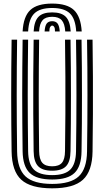

<svg xmlns="http://www.w3.org/2000/svg" viewBox="-20 -1016 568 1046"><path d="M264.2 -996.5Q345.5 -996.5 382.9 -961.2Q420.2 -926 425.2 -844.5H395.2Q391.2 -913.2 360.8 -942.9Q330.2 -972.5 264.2 -972.5Q197.8 -972.5 167.2 -942.9Q136.8 -913.2 133.2 -844.5H103.2Q107.5 -926 144.9 -961.2Q182.2 -996.5 264.2 -996.5ZM264.2 -948.5Q315 -948.5 338.5 -924.4Q362 -900.2 365.2 -844.5H335.5Q332.8 -887.2 316.2 -905.9Q299.8 -924.5 264.2 -924.5Q228.5 -924.5 212 -905.9Q195.5 -887.2 193 -844.5H163.2Q166.2 -900.2 189.6 -924.4Q213 -948.5 264.2 -948.5ZM264.2 -900.5Q284.2 -900.5 293.9 -887.5Q303.5 -874.5 305.5 -844.5H279.5Q280 -861.5 275.4 -869Q270.8 -876.5 264.2 -876.5Q258 -876.5 253.4 -869Q248.8 -861.5 249 -844.5H223Q224.8 -874.5 234.2 -887.5Q243.8 -900.5 264.2 -900.5ZM264.2 10Q147.2 10 96 -36.8Q44.8 -83.5 43.2 -191Q42.2 -262 41.6 -336.2Q41 -410.5 41 -487.1Q41 -563.8 41.5 -642.1Q42 -720.5 43.2 -800H73.2Q72.2 -726.8 71.6 -650.8Q71 -574.8 71 -497.8Q71 -420.8 71.6 -343.8Q72.2 -266.8 73.2 -191.5Q74.5 -96.5 118.8 -55.2Q163 -14 264.2 -14Q365 -14 409 -55.2Q453 -96.5 454.2 -191.5Q455.2 -267 455.9 -343.4Q456.5 -419.8 456.5 -496.2Q456.5 -572.8 456 -648.9Q455.5 -725 454.2 -800H484.2Q485.8 -700 486.2 -598Q486.8 -496 486.2 -393.8Q485.8 -291.5 484.2 -191Q482.8 -83.5 431.8 -36.8Q380.8 10 264.2 10ZM264.2 -38Q179.2 -38 141.9 -73.8Q104.5 -109.5 103.2 -191.8Q102.2 -269.8 101.6 -346.4Q101 -423 101 -498.8Q101 -574.5 101.6 -649.8Q102.2 -725 103.2 -800H133.2Q132.2 -724.8 131.6 -649.1Q131 -573.5 131 -497.4Q131 -421.2 131.6 -345Q132.2 -268.8 133.2 -192.2Q134.2 -122.5 164.6 -92.2Q195 -62 264.2 -62Q333 -62 363.1 -92.2Q393.2 -122.5 394.2 -192.2Q395.2 -267.8 395.9 -344Q396.5 -420.2 396.5 -496.6Q396.5 -573 396 -649Q395.5 -725 394.2 -800H424.2Q425.5 -723.5 426 -647.2Q426.5 -571 426.5 -494.8Q426.5 -418.5 426 -342.8Q425.5 -267 424.2 -191.8Q423.2 -109.5 386 -73.8Q348.8 -38 264.2 -38ZM264.2 -86Q211 -86 187.5 -110.8Q164 -135.5 163.2 -192.8Q161.8 -296 161.2 -397.4Q160.8 -498.8 161.2 -599.2Q161.8 -699.8 163.2 -800H193.2Q192.2 -726.8 191.6 -650.9Q191 -575 191 -498.1Q191 -421.2 191.6 -344.5Q192.2 -267.8 193.2 -193Q193.8 -148.5 210.4 -129.2Q227 -110 264.2 -110Q301.2 -110 317.5 -129.2Q333.8 -148.5 334.2 -193Q335.8 -294 336.2 -395.6Q336.8 -497.2 336.2 -598.6Q335.8 -700 334.2 -800H364.2Q365.5 -723.2 366 -647Q366.5 -570.8 366.5 -494.8Q366.5 -418.8 366 -343.2Q365.5 -267.8 364.2 -192.8Q363.5 -135.5 340.2 -110.8Q317 -86 264.2 -86Z"/></svg>

Font: Big Shoulders Inline Text Thin Black
Style: Regular
Weight: 900
Version: Version 2.002